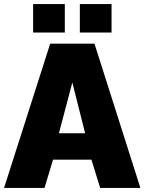

<svg xmlns="http://www.w3.org/2000/svg" viewBox="-22 -925 711 945"><path d="M141 -765V-905H297V-765ZM371 -765V-905H527V-765ZM225 -710H443L669 0H471L428 -139H239L197 0H-2ZM397 -269 334 -519 268 -269Z"/></svg>

Font: Raleway-v4020 Black
Style: Regular
Weight: 900
Designer: Matt McInerney, Pablo Impallari, Rodrigo Fuenzalida
Foundry: Matt McInerney, Pablo Impallari, Rodrigo Fuenzalida
Version: Version 4.020;PS 004.020;hotconv 1.0.88;makeotf.lib2.5.64775